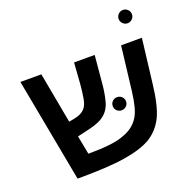

<svg xmlns="http://www.w3.org/2000/svg" viewBox="-137 -919 1054 1059"><g transform="rotate(-20 390.0 -389.5)"><path d="M141 5 27 -604H150L205 -306L241 -313Q280 -321 299 -342Q316 -360 322.5 -396Q329 -432 333 -478L342 -604H463L448 -439Q443 -383 430.5 -338Q418 -293 384 -267Q358 -245 296 -230L223 -213L244 -104H256Q318 -104 370.5 -110Q423 -116 459 -131Q518 -152 549 -202Q563 -225 572 -260Q581 -295 587 -343L618 -604H740L709 -346Q695 -221 664 -157Q633 -95 576 -60Q520 -27 420 -11Q371 -3 301 1Q231 5 141 5ZM655 -745Q655 -761 666.5 -772.5Q678 -784 694 -784Q710 -784 721.5 -772.5Q733 -761 733 -745Q733 -729 721.5 -717.5Q710 -706 694 -706Q678 -706 666.5 -717.5Q655 -729 655 -745ZM460 -304Q460 -321 471.5 -332Q483 -343 499 -343Q515 -343 526.5 -332Q538 -321 538 -304Q538 -288 526.5 -277Q515 -266 499 -266Q483 -266 471.5 -277Q460 -288 460 -304Z"/></g></svg>

Font: Noto Sans Hebrew Droid SemiBold
Style: Regular
Weight: 600
Designer: Monotype Design Team
Foundry: Monotype Imaging Inc.
Version: Version 1.100; ttfautohint (v1.8.4.7-5d5b)